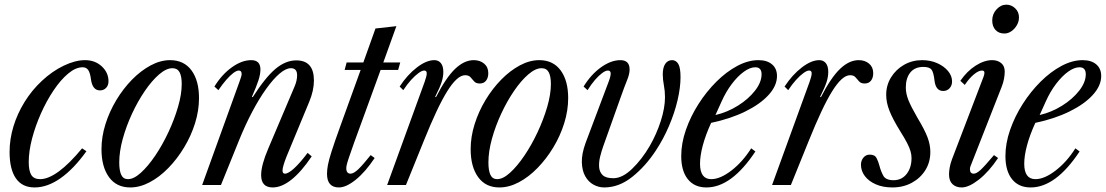

<svg xmlns="http://www.w3.org/2000/svg" viewBox="-20 -792 4734 822"><path d="M128 10.5Q75 10.5 48 -28.5Q21 -67.5 21 -141.5Q21 -196 37.5 -250.5Q54 -305 85 -355.2Q116 -405.5 159.5 -446Q204 -487.5 253.2 -511Q302.5 -534.5 344 -534.5Q387 -534.5 415.8 -507.8Q444.5 -481 444.5 -444Q444.5 -426.5 434.2 -415.8Q424 -405 408 -405Q376 -405 369.5 -452Q366 -480 357.8 -492Q349.5 -504 334 -504Q304 -504 271.8 -477Q239.5 -450 209.5 -405.2Q179.5 -360.5 155.5 -306.8Q131.5 -253 117.2 -198.5Q103 -144 103 -98Q103 -61 114 -43Q125 -25 152 -25Q186.5 -25 231.8 -58Q277 -91 331.5 -157L350 -144.5Q295.5 -68.5 239.2 -29Q183 10.5 128 10.5Z M537.5 10.5Q478.5 10.5 446.5 -33.8Q414.5 -78 414.5 -153.5Q414.5 -206.5 431.5 -260.5Q448.5 -314.5 478 -363.5Q507.5 -412.5 545.2 -451Q583 -489.5 625 -512Q667 -534.5 708 -534.5Q767.5 -534.5 799.8 -490.8Q832 -447 832 -372Q832 -318.5 815 -264.2Q798 -210 768.2 -160.8Q738.5 -111.5 700.8 -72.8Q663 -34 621 -11.8Q579 10.5 537.5 10.5ZM528 -25Q553 -25 583.5 -52.8Q614 -80.5 644.8 -126Q675.5 -171.5 701 -226Q726.5 -280.5 742.2 -334.5Q758 -388.5 758 -432.5Q758 -465.5 748.8 -482.8Q739.5 -500 718 -500Q692 -500 661.2 -473.5Q630.5 -447 600.2 -402.8Q570 -358.5 545.2 -305.2Q520.5 -252 505.5 -197.5Q490.5 -143 490.5 -96.5Q490.5 -61.5 499.2 -43.2Q508 -25 528 -25Z M1147.5 10.5Q1098 10.5 1098 -42.5Q1098 -85 1128.5 -156L1241.5 -422.5Q1252 -447 1252 -470Q1252 -500 1225.5 -500Q1204 -500 1177 -477Q1150 -454 1120 -412.2Q1090 -370.5 1060.2 -314.2Q1030.5 -258 1003.5 -191.5L926 0H845.5L1005 -441.5Q1009.5 -454.5 1012 -462.2Q1014.5 -470 1014.5 -475Q1014.5 -490 1002.5 -490Q993 -490 979 -479.5Q965 -469 948.5 -450Q932 -431 915 -406L898 -421.5Q930 -473.5 972.8 -504Q1015.5 -534.5 1055.5 -534.5Q1095 -534.5 1095 -494.5Q1095 -474.5 1086.5 -448.2Q1078 -422 1058.5 -377.5L1062 -376Q1115.5 -460 1159 -496.8Q1202.5 -533.5 1248.5 -533.5Q1324 -533.5 1324 -447.5Q1324 -404.5 1304 -356.5L1206 -120Q1199 -102 1194.2 -86.2Q1189.5 -70.5 1189.5 -62Q1189.5 -48.5 1200 -48.5Q1214.5 -48.5 1239.8 -71.8Q1265 -95 1297 -137.5L1314.5 -122.5Q1270.5 -57 1228.2 -23.2Q1186 10.5 1147.5 10.5Z M1431 10.5Q1380 10.5 1380 -48Q1380 -64.5 1383.8 -85.2Q1387.5 -106 1399.8 -144.5Q1412 -183 1437 -252L1524 -492.5H1455.5L1464 -524.5H1535.5L1587.5 -670L1677 -680L1621 -524.5H1693.5L1684.5 -492.5H1609.5L1540 -301.5Q1512.5 -227 1496.8 -183.2Q1481 -139.5 1473.8 -117.5Q1466.5 -95.5 1464.5 -86.5Q1462.5 -77.5 1462.5 -72Q1462.5 -48.5 1481 -48.5Q1494 -48.5 1513.8 -67.2Q1533.5 -86 1567 -128L1584 -115.5Q1544 -55.5 1503 -22.5Q1462 10.5 1431 10.5Z M1637.5 0 1798 -441.5Q1801.5 -452 1804.2 -461.5Q1807 -471 1807 -478Q1807 -490 1796 -490Q1786.5 -490 1771.8 -479.2Q1757 -468.5 1740 -449.8Q1723 -431 1706.5 -406L1691 -421.5Q1724 -472 1764.8 -503.2Q1805.5 -534.5 1839.5 -534.5Q1857 -534.5 1867.5 -521.8Q1878 -509 1878 -484Q1878 -464 1871 -441.5Q1864 -419 1843 -377.5L1846.5 -376Q1889.5 -460 1928.5 -497.2Q1967.5 -534.5 2008.5 -534.5Q2035 -534.5 2052.8 -519.5Q2070.5 -504.5 2070.5 -479Q2070.5 -459 2061 -446.8Q2051.5 -434.5 2034 -434.5Q2018 -434.5 2010 -443.5Q2002 -452.5 1994.5 -461.2Q1987 -470 1971.5 -470Q1954 -470 1934.8 -452.5Q1915.5 -435 1894 -400.2Q1872.5 -365.5 1848 -313.2Q1823.5 -261 1795.5 -191.5L1718 0Z M2118 10.5Q2059 10.5 2027 -33.8Q1995 -78 1995 -153.5Q1995 -206.5 2012 -260.5Q2029 -314.5 2058.5 -363.5Q2088 -412.5 2125.8 -451Q2163.5 -489.5 2205.5 -512Q2247.5 -534.5 2288.5 -534.5Q2348 -534.5 2380.2 -490.8Q2412.5 -447 2412.5 -372Q2412.5 -318.5 2395.5 -264.2Q2378.5 -210 2348.8 -160.8Q2319 -111.5 2281.2 -72.8Q2243.5 -34 2201.5 -11.8Q2159.5 10.5 2118 10.5ZM2108.5 -25Q2133.5 -25 2164 -52.8Q2194.5 -80.5 2225.2 -126Q2256 -171.5 2281.5 -226Q2307 -280.5 2322.8 -334.5Q2338.5 -388.5 2338.5 -432.5Q2338.5 -465.5 2329.2 -482.8Q2320 -500 2298.5 -500Q2272.5 -500 2241.8 -473.5Q2211 -447 2180.8 -402.8Q2150.5 -358.5 2125.8 -305.2Q2101 -252 2086 -197.5Q2071 -143 2071 -96.5Q2071 -61.5 2079.8 -43.2Q2088.5 -25 2108.5 -25Z M2567 10.5Q2542.5 10.5 2520.8 -1.5Q2499 -13.5 2485.5 -37.5Q2472 -61.5 2471 -97.2Q2470 -133 2487 -180Q2495 -202 2510 -210.2Q2525 -218.5 2539.8 -215.2Q2554.5 -212 2562 -199Q2569.5 -186 2562.5 -165.5Q2555 -144.5 2549.2 -121Q2543.5 -97.5 2545 -76.5Q2546.5 -55.5 2560.2 -42.2Q2574 -29 2606 -29Q2644.5 -29 2686.5 -69.5Q2728.5 -110 2762 -167.5Q2791 -218 2809 -274Q2827 -330 2827 -376Q2827 -403 2822.2 -427.2Q2817.5 -451.5 2817.5 -474Q2817.5 -503 2828.2 -518.8Q2839 -534.5 2857.5 -534.5Q2874 -534.5 2883.8 -518.5Q2893.5 -502.5 2893.5 -462Q2893.5 -417.5 2880.8 -363Q2868 -308.5 2844.2 -252.8Q2820.5 -197 2787.5 -147Q2743.5 -80 2686.8 -34.8Q2630 10.5 2567 10.5ZM2487 -180 2585.5 -441.5Q2595 -466.5 2594.5 -478.2Q2594 -490 2582.5 -490Q2572.5 -490 2558 -479.2Q2543.5 -468.5 2527.2 -449.8Q2511 -431 2495.5 -406L2478.5 -421.5Q2510.5 -473.5 2553.2 -504Q2596 -534.5 2636 -534.5Q2675.5 -534.5 2675.5 -494.5Q2675.5 -475 2665 -449.5Q2654.5 -424 2638 -377.5L2562.5 -165.5Z M3004.5 10.5Q2953 10.5 2924.8 -24.8Q2896.5 -60 2896.5 -124Q2896.5 -178.5 2916.5 -236Q2936.5 -293.5 2970.5 -346.8Q3004.5 -400 3047.2 -442.5Q3090 -485 3136.5 -509.8Q3183 -534.5 3227 -534.5Q3264 -534.5 3285.2 -516.5Q3306.5 -498.5 3306.5 -466.5Q3306.5 -425 3270.5 -385.5Q3234.5 -346 3171 -314.8Q3107.5 -283.5 3024.5 -266Q3000.5 -213.5 2988.8 -169.2Q2977 -125 2977 -91Q2977 -25 3025 -25Q3063.5 -25 3111.5 -62Q3159.5 -99 3196 -157L3214 -143.5Q3112 10.5 3004.5 10.5ZM3043 -299.5Q3094.5 -311.5 3139.5 -339.8Q3184.5 -368 3212.5 -404Q3240.5 -440 3240.5 -474Q3240.5 -504 3213.5 -504Q3191 -504 3164.5 -484.8Q3138 -465.5 3113 -432.5Q3088 -399.5 3069 -357Z M3285.5 0 3446 -441.5Q3449.5 -452 3452.2 -461.5Q3455 -471 3455 -478Q3455 -490 3444 -490Q3434.5 -490 3419.8 -479.2Q3405 -468.5 3388 -449.8Q3371 -431 3354.5 -406L3339 -421.5Q3372 -472 3412.8 -503.2Q3453.5 -534.5 3487.5 -534.5Q3505 -534.5 3515.5 -521.8Q3526 -509 3526 -484Q3526 -464 3519 -441.5Q3512 -419 3491 -377.5L3494.5 -376Q3537.5 -460 3576.5 -497.2Q3615.5 -534.5 3656.5 -534.5Q3683 -534.5 3700.8 -519.5Q3718.5 -504.5 3718.5 -479Q3718.5 -459 3709 -446.8Q3699.5 -434.5 3682 -434.5Q3666 -434.5 3658 -443.5Q3650 -452.5 3642.5 -461.2Q3635 -470 3619.5 -470Q3602 -470 3582.8 -452.5Q3563.5 -435 3542 -400.2Q3520.5 -365.5 3496 -313.2Q3471.5 -261 3443.5 -191.5L3366 0Z M3800.5 10.5Q3760 10.5 3729.8 -2.8Q3699.5 -16 3682.8 -38Q3666 -60 3666 -87Q3666 -104.5 3676.5 -117.2Q3687 -130 3703.5 -130Q3725.5 -130 3733 -115Q3740.5 -100 3745.5 -81Q3751 -59.5 3761.5 -40Q3772 -20.5 3805.5 -20.5Q3840.5 -20.5 3861.5 -47.2Q3882.5 -74 3882.5 -115.5Q3882.5 -130 3878 -145.2Q3873.5 -160.5 3863 -180.8Q3852.5 -201 3834.5 -229.5Q3801.5 -283 3787.8 -318.2Q3774 -353.5 3774 -386Q3774 -427 3794.8 -460.8Q3815.5 -494.5 3850.5 -514.5Q3885.5 -534.5 3928 -534.5Q3963 -534.5 3992 -521.8Q4021 -509 4038.5 -488.2Q4056 -467.5 4056 -443.5Q4056 -425.5 4045.2 -414Q4034.5 -402.5 4018 -402.5Q3986.5 -402.5 3981 -446Q3977 -482.5 3968 -494Q3959 -505.5 3933 -505.5Q3896.5 -505.5 3877.2 -481.5Q3858 -457.5 3858 -417Q3858 -391.5 3869.2 -363.2Q3880.5 -335 3908 -287.5Q3939 -236 3951 -204Q3963 -172 3963 -141.5Q3963 -97.5 3941.5 -63.2Q3920 -29 3883.2 -9.2Q3846.5 10.5 3800.5 10.5Z M4097 10.5Q4073 10.5 4058 -3.5Q4043 -17.5 4043 -45.5Q4043 -58 4045.8 -74.2Q4048.5 -90.5 4055.5 -109.5L4190.5 -462.5Q4193 -469 4193.8 -473.2Q4194.5 -477.5 4194.5 -481Q4194.5 -490 4184 -490Q4169.5 -490 4149.5 -473.5Q4129.5 -457 4110.5 -428.5L4091.5 -446Q4120 -487.5 4157 -511Q4194 -534.5 4227.5 -534.5Q4251 -534.5 4266.2 -522Q4281.5 -509.5 4281.5 -486Q4281.5 -472 4278.5 -455Q4275.5 -438 4268.5 -420.5L4135 -80.5Q4133.5 -77 4133 -73.8Q4132.5 -70.5 4132.5 -67.5Q4132.5 -48.5 4149 -48.5Q4160.5 -48.5 4177.8 -64.2Q4195 -80 4235.5 -128L4253 -115.5Q4214 -57 4171 -23.2Q4128 10.5 4097 10.5ZM4280 -648.5Q4256 -648.5 4242 -663.8Q4228 -679 4228 -704.5Q4228 -732 4246.5 -752Q4265 -772 4288.5 -772Q4310 -772 4326.2 -756.5Q4342.5 -741 4342.5 -717.5Q4342.5 -700 4333.5 -684.2Q4324.5 -668.5 4310.2 -658.5Q4296 -648.5 4280 -648.5Z M4392.5 10.5Q4341 10.5 4312.8 -24.8Q4284.5 -60 4284.5 -124Q4284.5 -178.5 4304.5 -236Q4324.5 -293.5 4358.5 -346.8Q4392.5 -400 4435.2 -442.5Q4478 -485 4524.5 -509.8Q4571 -534.5 4615 -534.5Q4652 -534.5 4673.2 -516.5Q4694.5 -498.5 4694.5 -466.5Q4694.5 -425 4658.5 -385.5Q4622.5 -346 4559 -314.8Q4495.5 -283.5 4412.5 -266Q4388.5 -213.5 4376.8 -169.2Q4365 -125 4365 -91Q4365 -25 4413 -25Q4451.5 -25 4499.5 -62Q4547.5 -99 4584 -157L4602 -143.5Q4500 10.5 4392.5 10.5ZM4431 -299.5Q4482.5 -311.5 4527.5 -339.8Q4572.5 -368 4600.5 -404Q4628.5 -440 4628.5 -474Q4628.5 -504 4601.5 -504Q4579 -504 4552.5 -484.8Q4526 -465.5 4501 -432.5Q4476 -399.5 4457 -357Z"/></svg>

Font: Libre Caslon Condensed
Style: Italic
Weight: 400
Italic angle: -22.583°
Designer: Pablo Impallari, Rodrigo Fuenzalida, Katja Schimmel, Ertekin Erdin
Foundry: Pablo Impallari, Rodrigo Fuenzalida
Version: Version 2.000;gftools[0.9.33]